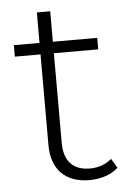

<svg xmlns="http://www.w3.org/2000/svg" viewBox="-49 -674 496 716"><g transform="rotate(-5 199.0 -316.0)"><path d="M344 -68C344 -68 365 -33 365 -33C339 -8 297 4 258 4C166 4 116 -50 116 -138C116 -138 116 -479 116 -479C116 -479 20 -479 20 -479C20 -479 20 -522 20 -522C20 -522 116 -522 116 -522C116 -522 116 -636 116 -636C116 -636 166 -636 166 -636C166 -636 166 -522 166 -522C166 -522 332 -522 332 -522C332 -522 332 -479 332 -479C332 -479 166 -479 166 -479C166 -479 166 -143 166 -143C166 -76 199 -39 263 -39C294 -39 323 -49 344 -68Z"/></g></svg>

Font: TamingNoise
Style: Regular
Weight: 500
Designer: Julieta Ulanovsky
Foundry: Julieta Ulanovsky
Version: ""